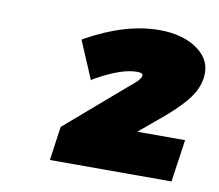

<svg xmlns="http://www.w3.org/2000/svg" viewBox="-56 -772 637 558"><g transform="rotate(10 262.0 -493.5)"><path d="M153.8 -640.1 158.2 -643.1Q272.9 -707 372.1 -707Q443.4 -707 486.8 -675Q530.3 -643.1 522.9 -591.8Q518.1 -556.6 490 -522.7Q461.9 -488.8 414.1 -450.2L359.9 -404.8H501L482.9 -279.8H124L138.2 -379.9L312 -529.8Q344.7 -555.2 346.2 -566.9Q347.2 -571.3 343.3 -573.7Q339.4 -576.2 329.1 -576.2Q282.2 -576.2 207 -533.2L201.2 -528.8Z"/></g></svg>

Font: Trueno UltraBlack
Style: Italic
Weight: 950
Designer: Julieta Ulanovsky
Foundry: Julieta Ulanovsky
Version: Version 3.001b | FøM Fix